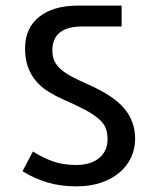

<svg xmlns="http://www.w3.org/2000/svg" viewBox="-20 -652 541 682"><path d="M412 -632V-558H273Q166 -558 166 -473Q166 -451 173.5 -435Q181 -419 196.5 -405.5Q212 -392 235.5 -379.5Q259 -367 291 -353Q384 -312 422 -266Q460 -220 460 -159Q460 -124 446 -93.5Q432 -63 405.5 -40Q379 -17 340 -3.5Q301 10 251 10Q194 10 146.5 -4.5Q99 -19 60 -44L97 -114Q127 -94 164.5 -80Q202 -66 251 -66Q302 -66 332 -90.5Q362 -115 362 -157Q362 -181 355 -198Q348 -215 330 -230.5Q312 -246 282 -262Q252 -278 206 -298Q177 -311 152 -326.5Q127 -342 108.5 -363.5Q90 -385 79.5 -413.5Q69 -442 69 -480Q69 -552 119 -592Q169 -632 256 -632Z"/></svg>

Font: Mukta Medium
Style: Regular
Weight: 500
Designer: Girish Dalvi and Yashodeep Gholap
Foundry: Ek Type
Version: Version 2.538;PS 1.002;hotconv 16.6.51;makeotf.lib2.5.65220;